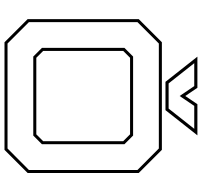

<svg xmlns="http://www.w3.org/2000/svg" viewBox="-42 -856 898 854"><g transform="rotate(90 407.0 -429.0)"><path d="M168 0 65 -103V-597L168 -700H646.5L749.5 -597V-103L646.5 0ZM173.5 -13.5H640.5L736 -108.5V-591.5L640.5 -686.5H173.5L78.5 -591.5V-108.5ZM231.5 -128 193 -166.5V-533.5L231.5 -572H583L621.5 -533.5V-166.5L583 -128ZM237 -141.5H577.5L608 -172V-528L577.5 -558.5H237L206.5 -528V-172ZM344 -716 232 -858H370.5L407 -804L443.5 -858H582L470 -716ZM351 -730H463L553 -844H451L407 -779L363 -844H261Z"/></g></svg>

Font: Tourney Expanded Thin
Style: Regular
Weight: 100
Width: 7
Designer: Tyler Finck
Foundry: Etcetera Type Co
Version: Version 1.010; ttfautohint (v1.8.3)